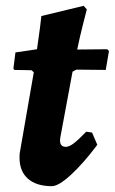

<svg xmlns="http://www.w3.org/2000/svg" viewBox="-20 -627 394 659"><path d="M314 -130Q266 -66 223.5 -27Q181 12 158 12Q105 12 76 -13.5Q47 -39 47 -86Q47 -97 48 -103L96 -379L88 -386L29 -387L26 -392L33 -447L107 -458Q113 -498 117 -530Q121 -562 122 -572L267 -607L278 -595Q275 -583 264.5 -542Q254 -501 245 -457L348 -458L354 -452L343 -387L242 -388L229 -381L187 -155L186 -145Q186 -123 206 -123Q217 -123 232.5 -134.5Q248 -146 276 -175L296 -172Z"/></svg>

Font: Alegreya ExtraBold
Style: Italic
Weight: 800
Italic angle: -7°
Designer: Juan Pablo del Peral
Foundry: Huerta Tipografica
Version: Version 2.007; ttfautohint (v1.6)